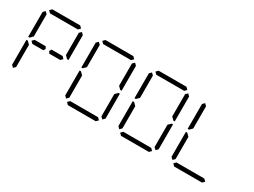

<svg xmlns="http://www.w3.org/2000/svg" viewBox="-59 -1776 3381 2553"><g transform="rotate(30 1632.0 -500.0)"><path d="M163 -969 194 -1000H622L653 -969L622 -938H620H439H377H196H194ZM207 -469H194L163 -500L194 -531H207H331H355H363L381 -500L363 -469H355H331ZM686 -936 717 -905V-523H696L655 -564V-906ZM130 -64 99 -95V-477H120L130 -467L161 -436V-125V-108V-95ZM130 -533 120 -523H99V-905L130 -936L161 -905V-892V-564ZM609 -531H623L653 -500L622 -469H609H485H461H453L435 -500L453 -531H461H485Z M979 -969 1010 -1000H1438L1469 -969L1438 -938H1436H1255H1193H1012H1010ZM1469 -31 1438 0H1010L979 -31L1010 -62H1012H1193H1255H1436H1438ZM1471 -436 1512 -477H1533V-95L1502 -64L1471 -94ZM1502 -936 1533 -905V-523H1512L1471 -564V-906ZM946 -64 915 -95V-477H936L946 -467L977 -436V-125V-108V-95ZM946 -533 936 -523H915V-905L946 -936L977 -905V-892V-564Z M1795 -969 1826 -1000H2254L2285 -969L2254 -938H2252H2071H2009H1828H1826ZM2285 -31 2254 0H1826L1795 -31L1826 -62H1828H2009H2071H2252H2254ZM2287 -436 2328 -477H2349V-95L2318 -64L2287 -94ZM2318 -936 2349 -905V-523H2328L2287 -564V-906ZM1762 -64 1731 -95V-477H1752L1762 -467L1793 -436V-125V-108V-95ZM1762 -533 1752 -523H1731V-905L1762 -936L1793 -905V-892V-564Z M3101 -31 3070 0H2642L2611 -31L2642 -62H2644H2825H2887H3068H3070ZM2578 -64 2547 -95V-477H2568L2578 -467L2609 -436V-125V-108V-95ZM2578 -533 2568 -523H2547V-905L2578 -936L2609 -905V-892V-564Z"/></g></svg>

Font: DSEG14 Classic Mini
Style: Light
Weight: 300
Designer: Keshikan(Twitter:@keshinomi_88pro)
Version: Version 0.46